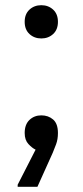

<svg xmlns="http://www.w3.org/2000/svg" viewBox="-20 -564 319 739"><path d="M139 -416Q112 -416 93.5 -433Q75 -450 75 -480Q75 -510 93.5 -527Q112 -544 139 -544Q166 -544 184.5 -527Q203 -510 203 -480Q203 -450 184.5 -433Q166 -416 139 -416ZM117 12Q104 6 89.5 -9.5Q75 -25 75 -52Q75 -85 93.5 -102.5Q112 -120 139 -120Q166 -120 184.5 -104Q203 -88 203 -52Q203 -28 196 -9Q189 10 183 24L124 155H48V147Z"/></svg>

Font: Kufam
Style: Regular
Weight: 400
Designer: Wael Morcos, Artur Schmal
Foundry: Original Type
Version: Version 1.301; ttfautohint (v1.8.3)